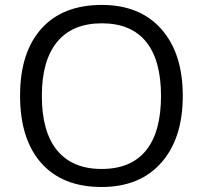

<svg xmlns="http://www.w3.org/2000/svg" viewBox="-20 -745 819 775"><path d="M717.8 -357.9Q717.8 -186.5 631.1 -88.4Q544.4 9.8 390.1 9.8Q232.4 9.8 146.7 -86.7Q61 -183.1 61 -358.9Q61 -533.2 147 -629.2Q232.9 -725.1 391.1 -725.1Q544.9 -725.1 631.3 -627.4Q717.8 -529.8 717.8 -357.9ZM148.9 -357.9Q148.9 -212.9 210.7 -137.9Q272.5 -63 390.1 -63Q508.8 -63 569.3 -137.7Q629.9 -212.4 629.9 -357.9Q629.9 -502 569.6 -576.4Q509.3 -650.9 391.1 -650.9Q272.5 -650.9 210.7 -575.9Q148.9 -501 148.9 -357.9Z"/></svg>

Font: f06252833
Style: Regular
Weight: 400
Foundry: Ascender Corporation
Version: Version 1.10